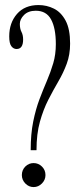

<svg xmlns="http://www.w3.org/2000/svg" viewBox="-20 -731 320 760"><path d="M101.5 -136.5Q101.5 -201 111.5 -250Q121.5 -299 136.2 -338Q151 -377 165.8 -411.5Q180.5 -446 190.8 -480.8Q201 -515.5 201 -556.5Q201 -619.5 182.2 -654Q163.5 -688.5 121.5 -688.5Q92 -688.5 75.2 -671.8Q58.5 -655 58.5 -636.5Q58.5 -617 65 -604.8Q71.5 -592.5 71.5 -574.5Q71.5 -537 45.5 -537Q33.5 -537 25 -548Q16.5 -559 16.5 -587Q16.5 -640.5 47.2 -675.8Q78 -711 132.5 -711Q165 -711 193.5 -696.8Q222 -682.5 239.8 -649.2Q257.5 -616 257.5 -558.5Q257.5 -514.5 244.2 -478.8Q231 -443 211 -408.8Q191 -374.5 171.2 -336Q151.5 -297.5 138 -249.2Q124.5 -201 124.5 -136.5ZM113 9.5Q94 9.5 80.2 -4.8Q66.5 -19 66.5 -38Q66.5 -58 80.2 -71.8Q94 -85.5 113 -85.5Q132 -85.5 146 -71.8Q160 -58 160 -38Q160 -19 146 -4.8Q132 9.5 113 9.5Z"/></svg>

Font: Imbue 50pt Light
Style: Regular
Weight: 300
Designer: Tyler Finck
Foundry: Etcetera Type Company
Version: Version 1.102; ttfautohint (v1.8.3)